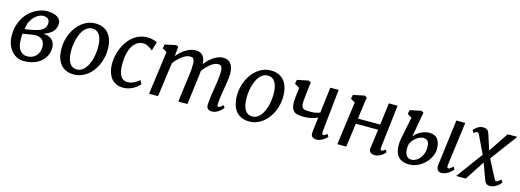

<svg xmlns="http://www.w3.org/2000/svg" viewBox="-7 -1288 5465 2019"><g transform="rotate(15 2726.0 -278.5)"><path d="M40.5 -219.7Q40.5 -279.8 54.7 -328.4Q68.8 -377 92 -414.8Q115.2 -452.6 145.8 -480.5Q176.3 -508.3 209 -526.1Q241.7 -543.9 274.4 -552.7Q307.1 -561.5 335.4 -561.5Q376.5 -561.5 405.3 -553.5Q434.1 -545.4 452.4 -532.2Q470.7 -519 479 -502.4Q487.3 -485.8 487.3 -469.2Q487.3 -444.3 480.5 -422.9Q473.6 -401.4 458.3 -383.1Q442.9 -364.7 417.7 -349.1Q392.6 -333.5 356.4 -320.3Q391.6 -320.8 416.3 -310.8Q440.9 -300.8 456.3 -284.2Q471.7 -267.6 478.8 -246.3Q485.8 -225.1 485.8 -204.1Q485.8 -162.1 469.7 -123.5Q453.6 -85 421.6 -55.4Q389.6 -25.9 341.3 -8.3Q293 9.3 228.5 9.3Q191.9 9.3 158 -6.3Q124 -22 97.9 -51.5Q71.8 -81.1 56.2 -123.5Q40.5 -166 40.5 -219.7ZM224.1 -328.6Q261.2 -335 290 -344Q318.8 -353 338.6 -366.5Q358.4 -379.9 368.7 -398.4Q378.9 -417 378.9 -441.9Q378.9 -470.2 362.3 -486.6Q345.7 -502.9 304.2 -502.9Q288.1 -502.9 263.7 -491.9Q239.3 -481 216.3 -458.3Q193.4 -435.5 175.5 -400.4Q157.7 -365.2 154.8 -316.9ZM143.6 -188Q143.6 -160.6 150.4 -135.3Q157.2 -109.9 170.9 -90.3Q184.6 -70.8 204.8 -59.3Q225.1 -47.9 251.5 -47.9Q279.8 -47.9 304 -57.1Q328.1 -66.4 345.7 -84Q363.3 -101.6 373.3 -126.5Q383.3 -151.4 383.3 -182.1Q383.3 -202.6 378.4 -221.4Q373.5 -240.2 361.8 -254.2Q350.1 -268.1 330.8 -276.4Q311.5 -284.7 282.7 -284.7Q276.4 -284.7 269.8 -284.2Q263.2 -283.7 255.9 -282.7L146 -266.1Q144.5 -257.8 143.8 -247.3Q143.1 -236.8 143.1 -226.1Q143.1 -215.3 143.3 -205.3Q143.6 -195.3 143.6 -188Z M581.1 -214.4Q580.1 -258.8 589.1 -302.2Q598.1 -345.7 615.2 -385Q632.3 -424.3 657.2 -457.8Q682.1 -491.2 713.4 -515.6Q744.6 -540 781.2 -554Q817.9 -567.9 859.4 -567.9Q906.2 -567.9 942.1 -552.7Q978 -537.6 1002.7 -508.8Q1027.3 -480 1040.5 -438.2Q1053.7 -396.5 1054.7 -343.3Q1055.2 -298.8 1046.4 -255.4Q1037.6 -211.9 1020.5 -172.6Q1003.4 -133.3 978.5 -100.1Q953.6 -66.9 922.4 -42.5Q891.1 -18.1 854.2 -4.2Q817.4 9.8 775.9 9.8Q729 9.8 693.1 -5.4Q657.2 -20.5 632.8 -49.1Q608.4 -77.6 595.2 -119.4Q582 -161.1 581.1 -214.4ZM793 -49.8Q820.8 -49.8 843.3 -62.7Q865.7 -75.7 883.3 -97.9Q900.9 -120.1 913.8 -149.4Q926.8 -178.7 934.8 -211.2Q942.9 -243.7 946.5 -277.6Q950.2 -311.5 949.7 -342.8Q948.7 -420.4 921.6 -464.1Q894.5 -507.8 841.8 -507.8Q814 -507.8 791.5 -494.9Q769 -481.9 751.5 -460Q733.9 -438 721.2 -408.7Q708.5 -379.4 700.2 -346.9Q691.9 -314.5 688.2 -280.5Q684.6 -246.6 685.5 -215.3Q686.5 -137.2 713.4 -93.5Q740.2 -49.8 793 -49.8Z M1311 9.8Q1269.5 9.8 1237.1 -5.1Q1204.6 -20 1182.1 -48.3Q1159.7 -76.7 1147.7 -117.4Q1135.7 -158.2 1135.7 -210.4Q1135.7 -248 1144 -289.1Q1152.3 -330.1 1168.7 -369.9Q1185.1 -409.7 1209.2 -445.6Q1233.4 -481.4 1265.6 -508.5Q1297.9 -535.6 1337.6 -551.8Q1377.4 -567.9 1424.8 -567.9Q1438 -567.9 1452.6 -566.2Q1467.3 -564.5 1481.4 -561.5Q1495.6 -558.6 1509 -554.2Q1522.5 -549.8 1532.7 -544.4L1503.9 -447.3Q1501.5 -449.7 1498.3 -451.7Q1495.1 -453.6 1492.7 -455.6Q1471.7 -472.7 1448.5 -484.4Q1425.3 -496.1 1401.9 -496.1Q1365.7 -496.1 1335.9 -478.3Q1306.2 -460.4 1284.9 -426Q1263.7 -391.6 1252.2 -340.8Q1240.7 -290 1240.7 -224.6Q1240.7 -181.2 1247.8 -149.9Q1254.9 -118.7 1267.8 -98.4Q1280.8 -78.1 1299.1 -68.6Q1317.4 -59.1 1339.8 -59.1Q1357.9 -59.1 1373.3 -62.3Q1388.7 -65.4 1403.6 -72.3Q1418.5 -79.1 1434.6 -89.6Q1450.7 -100.1 1470.7 -114.7L1490.2 -74.7Q1481.4 -64 1465.3 -49.6Q1449.2 -35.2 1426.5 -22Q1403.8 -8.8 1375 0.5Q1346.2 9.8 1311 9.8Z M1657.7 -470.2 1609.4 -499 1618.2 -542.5 1738.8 -567.9 1762.2 -556.2 1752.9 -452.6Q1772.5 -476.6 1795.7 -497.8Q1818.8 -519 1844.2 -534.4Q1869.6 -549.8 1896.7 -558.8Q1923.8 -567.9 1951.2 -567.9Q1974.6 -567.9 1993.4 -561.5Q2012.2 -555.2 2026.1 -541Q2040 -526.9 2048.3 -503.7Q2056.6 -480.5 2059.1 -446.8Q2077.6 -472.2 2100.1 -494.1Q2122.6 -516.1 2147.5 -532.5Q2172.4 -548.8 2198.7 -558.3Q2225.1 -567.9 2252.4 -567.9Q2276.4 -567.9 2296.9 -559.6Q2317.4 -551.3 2332.3 -533.4Q2347.2 -515.6 2355.5 -487.8Q2363.8 -460 2363.8 -420.4Q2363.8 -402.8 2361.6 -381.6Q2359.4 -360.4 2356 -337.6Q2352.5 -314.9 2348.6 -291.7Q2344.7 -268.6 2341.3 -247.1Q2335 -208.5 2329.1 -169.2Q2323.2 -129.9 2320.8 -91.8Q2319.8 -74.2 2322 -64.7Q2324.2 -55.2 2331.1 -55.2Q2335 -55.2 2339.6 -56.4Q2344.2 -57.6 2350.3 -61Q2356.4 -64.5 2364.5 -70.8Q2372.6 -77.1 2383.8 -86.9L2398.9 -61Q2395.5 -55.7 2384.8 -43.9Q2374 -32.2 2358.2 -20.3Q2342.3 -8.3 2322 0.7Q2301.8 9.8 2279.3 9.8Q2248.5 9.8 2233.4 -5.4Q2218.3 -20.5 2219.7 -54.2Q2221.7 -90.3 2227.5 -133.3Q2233.4 -176.3 2240.2 -219.7Q2243.7 -240.2 2247.6 -264.6Q2251.5 -289.1 2255.1 -314.7Q2258.8 -340.3 2261.2 -365.7Q2263.7 -391.1 2263.7 -414.1Q2263.7 -440.4 2259.8 -455.3Q2255.9 -470.2 2249 -477.5Q2242.2 -484.9 2233.2 -486.8Q2224.1 -488.8 2214.4 -488.8Q2196.8 -488.8 2176.8 -479.7Q2156.7 -470.7 2136.2 -455.1Q2115.7 -439.5 2095.7 -418.2Q2075.7 -397 2058.1 -372.6Q2055.7 -341.8 2051.5 -308.8Q2047.4 -275.9 2043 -246.6L2011.7 0H1912.6L1939.9 -216.3Q1943.4 -237.8 1947 -262.9Q1950.7 -288.1 1953.6 -314Q1956.5 -339.8 1958.3 -365.7Q1960 -391.6 1960 -414.6Q1960 -440.9 1956.5 -455.8Q1953.1 -470.7 1946.5 -478.3Q1939.9 -485.8 1929.9 -487.8Q1919.9 -489.7 1907.2 -489.7Q1888.7 -489.7 1867.4 -480.7Q1846.2 -471.7 1824.5 -455.6Q1802.7 -439.5 1781.5 -417.7Q1760.3 -396 1742.2 -370.6L1691.9 0H1594.2Z M2491.2 -214.4Q2490.2 -258.8 2499.3 -302.2Q2508.3 -345.7 2525.4 -385Q2542.5 -424.3 2567.4 -457.8Q2592.3 -491.2 2623.5 -515.6Q2654.8 -540 2691.4 -554Q2728 -567.9 2769.5 -567.9Q2816.4 -567.9 2852.3 -552.7Q2888.2 -537.6 2912.8 -508.8Q2937.5 -480 2950.7 -438.2Q2963.9 -396.5 2964.8 -343.3Q2965.3 -298.8 2956.5 -255.4Q2947.8 -211.9 2930.7 -172.6Q2913.6 -133.3 2888.7 -100.1Q2863.8 -66.9 2832.5 -42.5Q2801.3 -18.1 2764.4 -4.2Q2727.5 9.8 2686 9.8Q2639.2 9.8 2603.3 -5.4Q2567.4 -20.5 2543 -49.1Q2518.6 -77.6 2505.4 -119.4Q2492.2 -161.1 2491.2 -214.4ZM2703.1 -49.8Q2731 -49.8 2753.4 -62.7Q2775.9 -75.7 2793.5 -97.9Q2811 -120.1 2824 -149.4Q2836.9 -178.7 2845 -211.2Q2853 -243.7 2856.7 -277.6Q2860.4 -311.5 2859.9 -342.8Q2858.9 -420.4 2831.8 -464.1Q2804.7 -507.8 2752 -507.8Q2724.1 -507.8 2701.7 -494.9Q2679.2 -481.9 2661.6 -460Q2644 -438 2631.3 -408.7Q2618.7 -379.4 2610.4 -346.9Q2602.1 -314.5 2598.4 -280.5Q2594.7 -246.6 2595.7 -215.3Q2596.7 -137.2 2623.5 -93.5Q2650.4 -49.8 2703.1 -49.8Z M3225.1 -186Q3186 -186 3157.7 -192.4Q3129.4 -198.7 3112.3 -218.5Q3095.2 -238.3 3089.8 -274.7Q3084.5 -311 3091.3 -371.1L3102.5 -467.8L3049.3 -499.5L3057.6 -543L3179.2 -567.9L3206.1 -555.7L3189.9 -422.4Q3185.5 -383.8 3183.3 -356.7Q3181.2 -329.6 3182.9 -311Q3184.6 -292.5 3190.7 -281.5Q3196.8 -270.5 3208.7 -264.9Q3220.7 -259.3 3239 -257.6Q3257.3 -255.9 3283.2 -255.9Q3316.4 -255.9 3342.5 -261.2Q3368.7 -266.6 3384.8 -275.9L3418.9 -554.7H3509.3L3460.9 -91.8Q3459 -74.2 3463.1 -64.5Q3467.3 -54.7 3474.6 -54.7Q3481 -54.7 3490.5 -59.1Q3500 -63.5 3517.1 -77.1L3532.2 -51.3Q3529.3 -46.4 3519 -36.1Q3508.8 -25.9 3493.4 -15.6Q3478 -5.4 3459.2 2.4Q3440.4 10.3 3419.9 10.3Q3389.2 10.3 3371.3 -5.1Q3353.5 -20.5 3357.9 -55.7L3377.4 -218.3Q3340.8 -201.2 3303.5 -193.6Q3266.1 -186 3225.1 -186Z M3707 -470.2 3658.7 -499 3667.5 -542.5 3788.6 -567.9 3815.4 -555.7 3783.2 -315.9H4025.9L4055.7 -554.7H4150.9L4097.2 -91.8Q4093.3 -54.7 4107.9 -54.7Q4114.3 -54.7 4123.8 -59.1Q4133.3 -63.5 4150.4 -77.1L4165.5 -51.3Q4162.6 -46.4 4152.6 -36.1Q4142.6 -25.9 4127.4 -15.6Q4112.3 -5.4 4093 2.4Q4073.7 10.3 4053.2 10.3Q4038.1 10.3 4025.6 6.6Q4013.2 2.9 4004.9 -4.6Q3996.6 -12.2 3992.7 -24.7Q3988.8 -37.1 3991.2 -54.7L4018.6 -257.8H3775.4L3741.2 0H3643.6Z M4788.1 -564H4885.3L4823.7 -93.3Q4818.8 -56.2 4835 -56.2Q4838.9 -56.2 4843.3 -57.4Q4847.7 -58.6 4853.8 -62.3Q4859.9 -65.9 4867.9 -72.3Q4876 -78.6 4886.7 -88.4L4901.9 -62Q4898.4 -56.6 4887.5 -44.9Q4876.5 -33.2 4859.9 -21.2Q4843.3 -9.3 4822.8 -0.2Q4802.2 8.8 4780.3 8.8Q4746.1 8.8 4733.6 -11.7Q4721.2 -32.2 4725.6 -67.4ZM4423.3 11.2Q4380.9 11.2 4347.9 -3.9Q4314.9 -19 4295.2 -50Q4275.4 -81.1 4270.3 -127.9Q4265.1 -174.8 4277.8 -237.8L4324.2 -470.2L4276.4 -499L4285.2 -542.5L4406.2 -567.9L4432.6 -555.7L4383.8 -282.2Q4391.6 -292.5 4406.5 -306.9Q4421.4 -321.3 4442.6 -334.5Q4463.9 -347.7 4490.7 -356.9Q4517.6 -366.2 4548.8 -366.2Q4610.8 -366.2 4639.9 -328.1Q4668.9 -290 4668.9 -219.7Q4668.9 -194.8 4660.6 -168Q4652.3 -141.1 4636.7 -115.5Q4621.1 -89.8 4599.1 -66.9Q4577.1 -43.9 4549.8 -26.6Q4522.5 -9.3 4490.5 1Q4458.5 11.2 4423.3 11.2ZM4432.6 -43.9Q4462.9 -43.9 4487.8 -58.6Q4512.7 -73.2 4530.3 -96.2Q4547.9 -119.1 4557.4 -147.5Q4566.9 -175.8 4566.9 -203.1Q4566.9 -220.7 4565.4 -237.5Q4564 -254.4 4557.6 -267.8Q4551.3 -281.2 4537.8 -289.6Q4524.4 -297.9 4500.5 -297.9Q4484.9 -297.9 4466.3 -290.8Q4447.8 -283.7 4429.4 -270.5Q4411.1 -257.3 4395 -238.5Q4378.9 -219.7 4368.7 -196.3L4367.2 -187Q4361.8 -156.7 4363.5 -130.6Q4365.2 -104.5 4373.8 -85.2Q4382.3 -65.9 4397.2 -54.9Q4412.1 -43.9 4432.6 -43.9Z M5148.9 -288.1 5059.1 -475.1Q5052.2 -489.3 5046.1 -496.1Q5040 -502.9 5031.2 -502.9Q5022 -502.9 5012.5 -496.6Q5002.9 -490.2 4997.6 -482.4L4979 -509.8Q4981.4 -514.2 4989.7 -523.7Q4998 -533.2 5011.2 -543.2Q5024.4 -553.2 5041.5 -560.5Q5058.6 -567.9 5078.6 -567.9Q5095.2 -567.9 5106.7 -564.7Q5118.2 -561.5 5126.2 -554.9Q5134.3 -548.3 5139.6 -538.8Q5145 -529.3 5148.9 -517.1L5203.1 -348.1L5346.7 -564H5452.1L5234.4 -271.5L5331.5 -84Q5338.4 -69.8 5344 -62.7Q5349.6 -55.7 5356.4 -55.7Q5359.9 -55.7 5364.5 -56.9Q5369.1 -58.1 5375 -61.8Q5380.9 -65.4 5388.9 -71.5Q5397 -77.6 5407.2 -87.4L5424.8 -60.1Q5422.4 -54.7 5411.9 -43.2Q5401.4 -31.7 5385.5 -20Q5369.6 -8.3 5349.6 0.7Q5329.6 9.8 5308.1 9.8Q5292 9.8 5281.2 6.1Q5270.5 2.4 5263.2 -4.4Q5255.9 -11.2 5251.2 -20.5Q5246.6 -29.8 5242.2 -41.5L5179.7 -211.9L5041.5 0H4937Z"/></g></svg>

Font: Merriweather
Style: Italic
Weight: 400
Italic angle: -7°
Designer: Eben Sorkin ( eben@eyebytes.com )
Foundry: Eben Sorkin ( eben@eyebytes.com )
Version: Version 1.005; ttfautohint (v0.97) -l 13 -r 13 -G 200 -x 24 